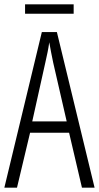

<svg xmlns="http://www.w3.org/2000/svg" viewBox="-20 -861 454 881"><path d="M318 -841H95V-798H318ZM356 0H414L241 -714H172L0 0H58L118 -252H297ZM224 -574 286 -304H128L188 -574C196 -609 202 -637 206 -667C211 -637 217 -609 224 -574Z"/></svg>

Font: Noto Sans Lao Looped ExtraCondensed Light
Style: Regular
Weight: 300
Width: 2
Designer: Mark Frömberg, Ben Mitchell
Foundry: The Fontpad Ltd
Version: Version 1.002